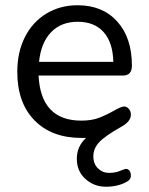

<svg xmlns="http://www.w3.org/2000/svg" viewBox="-20 -519 567 732"><path d="M128.9 -283.2H412.1Q410.2 -357.4 375 -396.7Q339.8 -436 276.4 -436Q212.9 -436 174.6 -396Q136.2 -356 128.9 -283.2ZM482.9 -269Q482.9 -231 449.2 -231H127Q135.7 -59.1 290 -59.1Q329.1 -59.1 356.9 -69.6Q384.8 -80.1 413.8 -96.7Q442.9 -113.3 453.1 -113Q463.4 -112.8 471.2 -104Q479 -95.2 479 -81.5Q479 -55.2 439.9 -34.2Q380.9 -1 358.4 22.9Q335.9 46.9 335.9 76.4Q335.9 106 353.5 123Q371.1 140.1 395.5 140.1Q419.9 140.1 437.3 132.6Q454.6 125 461.2 125Q467.8 125 473.4 131.6Q479 138.2 479 151.6Q479 165 463.9 173.8Q429.7 192.9 384 192.9Q338.4 192.9 305.7 163.3Q272.9 133.8 272.9 86.4Q272.9 39.1 308.1 6.8H290Q177.2 6.8 111.6 -60.1Q45.9 -127 45.9 -245.1Q45.9 -320.3 75 -377.7Q104 -435.1 156.5 -467Q209 -499 275.9 -499Q371.1 -499 427 -437Q482.9 -375 482.9 -269Z"/></svg>

Font: Nunito-Regular
Style: Regular
Weight: 400
Designer: Vernon Adams
Foundry: newtypography
Version: Version 3.000